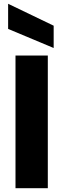

<svg xmlns="http://www.w3.org/2000/svg" viewBox="-20 -996 335 1016"><path d="M62 -702V0H233V-702ZM23 -976V-843L264 -742V-860Z"/></svg>

Font: Poppins
Style: Bold
Weight: 700
Designer: Ninad Kale (Devanagari), Jonny Pinhorn (Latin)
Foundry: Indian Type Foundry
Version: 4.004